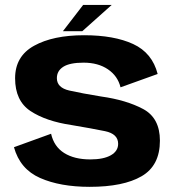

<svg xmlns="http://www.w3.org/2000/svg" viewBox="-20 -738 696 763"><path d="M336.5 4.5Q470.5 4.5 543 -37.8Q615.5 -80 615.5 -179Q615.5 -269 548.8 -304.8Q482 -340.5 382 -354.5Q305 -367 255.5 -378.2Q206 -389.5 206 -427.5Q206 -456.5 231.8 -472.8Q257.5 -489 312 -489Q370 -489 409 -462.5Q448 -436 459 -391L606.5 -444Q585 -528 509.2 -563Q433.5 -598 314 -598Q191 -598 115.5 -556.2Q40 -514.5 40 -427Q40 -337 101.5 -296.5Q163 -256 264.5 -241Q345 -227.5 397.2 -216.8Q449.5 -206 449.5 -166.5Q449.5 -137.5 420.5 -121Q391.5 -104.5 339 -104.5Q275.5 -104.5 235 -130Q194.5 -155.5 183 -206.5L35.5 -153Q59.5 -66 139.2 -30.8Q219 4.5 336.5 4.5ZM230 -614H307L424 -718.5H310.5Z"/></svg>

Font: Anybody Thin
Style: Bold
Weight: 700
Version: Version 1.113;gftools[0.9.25]